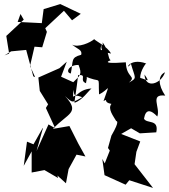

<svg xmlns="http://www.w3.org/2000/svg" viewBox="-20 -833 834 946"><path d="M318 0 357 -71 401 -62 366 -125 322 -212 241 -198C314 -276 378 -276 300 -360C338 -325 335 -325 385 -354C323 -380 344 -324 340 -391C354 -327 353 -393 431 -397C416 -386 387 -340 348 -327C344 -325 357 -388 365 -463C413 -467 367 -437 404 -423C403 -432 419 -464 392 -461C484 -415 463 -473 468 -368C517 -390 525 -437 490 -335C517 -350 484 -329 529 -321C509 -297 539 -260 553 -236C553 -236 574 -242 529 -165L512 -104L521 -91L496 -28L484 -50L495 30L599 77L617 55L734 93L643 -24L652 -85L671 -136L577 -173L626 -201L669 -176L750 -181C764 -249 702 -221 689 -249C691 -236 690 -328 755 -259C772 -304 715 -371 794 -362C758 -415 758 -461 793 -477C775 -420 695 -392 692 -466C722 -421 704 -441 671 -449C669 -484 704 -529 701 -520C611 -553 595 -476 625 -519C646 -445 658 -450 615 -426C655 -460 602 -447 600 -526C524 -520 490 -523 525 -536C510 -548 520 -575 486 -624C492 -566 457 -578 491 -633C456 -577 510 -574 527 -569C510 -603 457 -627 444 -640C425 -623 366 -597 335 -613C362 -591 387 -587 380 -563C327 -549 342 -535 329 -471C301 -475 318 -514 367 -513C385 -467 377 -463 341 -428L281 -455L309 -529L273 -497L169 -451L176 -385L217 -319L206 -301L252 -201L219 -220L160 -89L192 -203L189 -200L145 -122L113 -135L97 -16L136 -87V17L199 5L266 44L263 32L305 70ZM35 -580 109 -587 144 -457 153 -453 128 -508 150 -603 188 -600 211 -676 203 -694 295 -780 335 -733 378 -765 277 -813 195 -788 186 -719 67 -725 81 -764 97 -736 11 -656C16 -627 20 -597 25 -569L2 -560Z"/></svg>

Font: Hussar Lance
Style: ExBd
Weight: 700
Foundry: Cannot Into Space Fonts, PlusOne Fonts
Version: Version 2.270